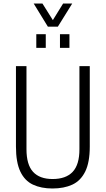

<svg xmlns="http://www.w3.org/2000/svg" viewBox="-20 -1063 603 1095"><path d="M279 12Q215 12 168 -10Q121 -32 96 -84.5Q71 -137 71 -227V-686H131V-212Q131 -124 168.5 -83Q206 -42 280 -42Q356 -42 394.5 -83Q433 -124 433 -212V-686H492V-227Q492 -137 466 -84.5Q440 -32 392.5 -10Q345 12 279 12ZM187 -790V-868H241V-790ZM322 -790V-868H376V-790ZM172 -1043H222L296 -925H267L340 -1043H392L310 -911H253Z"/></svg>

Font: Archivo Condensed ExtraLight
Style: Regular
Weight: 250
Width: 3
Designer: Hector Gatti
Foundry: Omnibus-Type
Version: Version 2.001